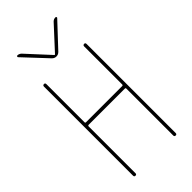

<svg xmlns="http://www.w3.org/2000/svg" viewBox="-291 -1016 1082 1082"><g transform="rotate(-45 250.0 -475.0)"><path d="M224.6 -800.8 93.8 -940.4Q91.8 -943.4 93.3 -946.8Q94.7 -950.2 98.6 -950.2Q111.3 -950.2 122.1 -940.4L248 -803.7H250H252L377.9 -940.4Q387.7 -950.2 401.4 -950.2Q405.3 -950.2 407.2 -946.8Q409.2 -943.4 406.2 -940.4L275.4 -800.8Q264.6 -790 250 -790Q235.4 -790 224.6 -800.8ZM80.1 -9.8V-719.7Q80.1 -729.5 89.8 -730Q99.6 -730.5 99.6 -719.7V-415Q99.6 -410.2 105.5 -410.2H394.5Q399.4 -410.2 400.4 -415V-719.7Q400.4 -729.5 410.2 -730Q419.9 -730.5 419.9 -719.7V-9.8Q419.9 0 410.2 0Q400.4 0 400.4 -9.8V-384.8Q400.4 -389.6 394.5 -389.6H105.5Q100.6 -389.6 99.6 -384.8V-9.8Q99.6 0 89.8 0Q80.1 0 80.1 -9.8Z"/></g></svg>

Font: Rounded Mgen+ 1m thin
Style: Regular
Weight: 100
Designer: [Source Han Sans]
Ryoko NISHIZUKA  (kana & ideographs); Paul D. Hunt (Latin, Greek & Cyrillic); Wenlong ZHANG  (bopomofo
Version: Version 1.059.20150602